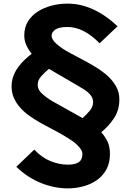

<svg xmlns="http://www.w3.org/2000/svg" viewBox="-20 -839 722 1060"><path d="M639 -290Q639 -231 609.5 -186.5Q580 -142 539 -109Q561 -84 574 -56.5Q587 -29 587 11Q587 61 567 97Q547 133 514 156Q481 179 439 190Q397 201 354 201Q282 201 208 172Q134 143 70 82L169 -13Q212 32 260 51Q308 70 354 70Q396 70 415.5 56Q435 42 435 10Q435 2 430 -8.5Q425 -19 417 -27Q401 -46 377.5 -62Q354 -78 325 -95Q296 -112 264.5 -128Q233 -144 203 -161Q173 -178 144.5 -198Q116 -218 93.5 -242.5Q71 -267 57.5 -296.5Q44 -326 44 -362Q44 -392 53.5 -418Q63 -444 79 -466.5Q95 -489 114.5 -507.5Q134 -526 155 -542Q138 -563 126 -588.5Q114 -614 114 -643Q114 -688 134.5 -721Q155 -754 189 -775.5Q223 -797 265.5 -808Q308 -819 353 -819Q426 -819 496 -786.5Q566 -754 629 -694L530 -600Q442 -690 353 -690Q307 -690 286 -676Q265 -662 265 -642Q265 -614 314 -579Q326 -570 340.5 -561.5Q355 -553 371 -544Q388 -535 405 -526Q422 -517 439 -508Q473 -490 508.5 -468.5Q544 -447 573 -421Q602 -395 620.5 -362.5Q639 -330 639 -290ZM494 -275Q494 -292 485.5 -306Q477 -320 463.5 -331Q450 -342 434.5 -351Q419 -360 406 -368L250 -459Q229 -441 208.5 -419Q188 -397 188 -371Q188 -344 212 -322Q236 -300 268 -281L436 -187Q456 -205 475 -227Q494 -249 494 -275Z"/></svg>

Font: TypoPRO Sinkin Sans
Style: 600 SemiBold
Weight: 600
Designer: Keith Bates
Foundry: K-Type
Version: Sinkin Sans (version 1.0)  by Keith Bates   •   © 2014   www